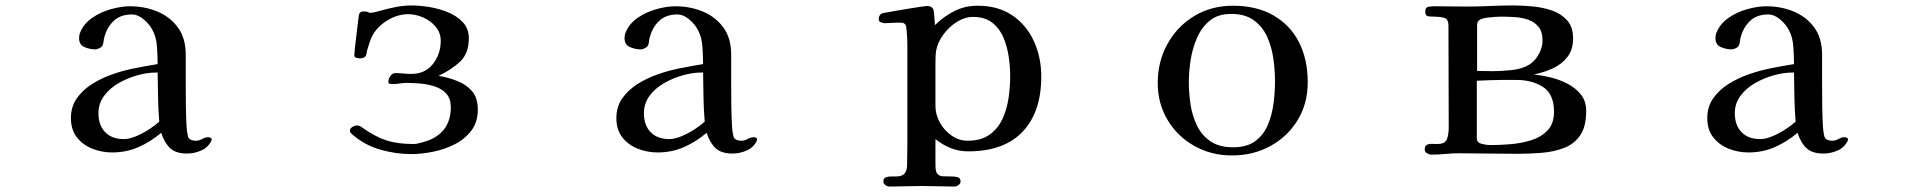

<svg xmlns="http://www.w3.org/2000/svg" viewBox="-20 -563 7040 704"><path d="M564 -117Q560 -162 559.5 -207Q559 -252 558 -297H551Q520 -297 484 -287Q448 -277 415.5 -258.5Q383 -240 362 -212Q341 -184 341 -148Q341 -104 365.5 -78.5Q390 -53 434 -53Q454 -53 479 -63.5Q504 -74 527 -89Q550 -104 564 -117ZM756 -53Q756 -49 755 -47Q743 -22 717.5 -11Q692 0 666 0Q625 0 604 -19.5Q583 -39 571 -76Q532 -43 487.5 -23.5Q443 -4 391 -4Q353 -4 318 -18Q283 -32 261.5 -60Q240 -88 240 -130Q240 -172 262 -203Q284 -234 318.5 -255.5Q353 -277 392 -290.5Q431 -304 465 -311Q488 -316 511.5 -320Q535 -324 558 -328Q558 -356 555.5 -392Q553 -428 539 -453Q529 -473 507.5 -491.5Q486 -510 463 -510Q421 -510 395.5 -485Q370 -460 361 -420Q360 -416 359.5 -410Q359 -404 357 -399Q355 -392 346 -387Q337 -382 329 -382Q309 -382 289.5 -390.5Q270 -399 270 -423Q270 -435 274 -444Q287 -476 318 -497.5Q349 -519 387 -529.5Q425 -540 456 -540Q511 -540 557.5 -520.5Q604 -501 632.5 -462Q661 -423 661 -363Q661 -336 661 -308.5Q661 -281 661 -254Q661 -215 661.5 -176.5Q662 -138 664 -100Q665 -81 669 -64Q673 -47 699 -47Q710 -47 721.5 -53.5Q733 -60 745 -60Q747 -60 751.5 -58Q756 -56 756 -53Z M1732 -161Q1732 -116 1708.5 -84.5Q1685 -53 1647.5 -34Q1610 -15 1567.5 -6.5Q1525 2 1488 2Q1431 2 1374 -14.5Q1317 -31 1273 -69Q1270 -72 1266.5 -75.5Q1263 -79 1263 -84Q1263 -92 1272 -97.5Q1281 -103 1288 -103Q1295 -103 1300 -100.5Q1305 -98 1310 -94Q1357 -61 1397.5 -48Q1438 -35 1496 -35Q1508 -35 1527 -40.5Q1546 -46 1558 -51Q1596 -68 1614.5 -98Q1633 -128 1633 -169Q1633 -201 1617 -219Q1601 -237 1575.5 -245.5Q1550 -254 1522.5 -256.5Q1495 -259 1471 -259Q1459 -259 1447 -257Q1435 -255 1423 -255Q1419 -255 1411.5 -255.5Q1404 -256 1404 -263Q1404 -274 1411.5 -284.5Q1419 -295 1430 -295Q1444 -295 1459 -293.5Q1474 -292 1488 -292Q1539 -292 1567.5 -328.5Q1596 -365 1596 -413Q1596 -443 1577.5 -465Q1559 -487 1531.5 -499Q1504 -511 1477 -511Q1439 -511 1402.5 -489.5Q1366 -468 1347 -435Q1340 -422 1335 -407Q1330 -392 1326 -378Q1325 -374 1324 -367.5Q1323 -361 1321 -358Q1318 -353 1311.5 -351Q1305 -349 1300 -349Q1295 -349 1287 -351Q1279 -353 1279 -360Q1279 -365 1281.5 -388Q1284 -411 1287.5 -439.5Q1291 -468 1293.5 -489.5Q1296 -511 1297 -512Q1301 -519 1305.5 -520Q1310 -521 1317 -521Q1321 -521 1329 -519Q1332 -518 1334 -516Q1345 -516 1355.5 -518.5Q1366 -521 1376 -524Q1404 -532 1432.5 -537.5Q1461 -543 1490 -543Q1517 -543 1552.5 -537.5Q1588 -532 1621.5 -518.5Q1655 -505 1677 -481.5Q1699 -458 1699 -423Q1699 -367 1667 -337Q1635 -307 1588 -285Q1624 -279 1657 -266Q1690 -253 1711 -228.5Q1732 -204 1732 -161Z M2564 -117Q2560 -162 2559.5 -207Q2559 -252 2558 -297H2551Q2520 -297 2484 -287Q2448 -277 2415.5 -258.5Q2383 -240 2362 -212Q2341 -184 2341 -148Q2341 -104 2365.5 -78.5Q2390 -53 2434 -53Q2454 -53 2479 -63.5Q2504 -74 2527 -89Q2550 -104 2564 -117ZM2756 -53Q2756 -49 2755 -47Q2743 -22 2717.5 -11Q2692 0 2666 0Q2625 0 2604 -19.5Q2583 -39 2571 -76Q2532 -43 2487.5 -23.5Q2443 -4 2391 -4Q2353 -4 2318 -18Q2283 -32 2261.5 -60Q2240 -88 2240 -130Q2240 -172 2262 -203Q2284 -234 2318.5 -255.5Q2353 -277 2392 -290.5Q2431 -304 2465 -311Q2488 -316 2511.5 -320Q2535 -324 2558 -328Q2558 -356 2555.5 -392Q2553 -428 2539 -453Q2529 -473 2507.5 -491.5Q2486 -510 2463 -510Q2421 -510 2395.5 -485Q2370 -460 2361 -420Q2360 -416 2359.5 -410Q2359 -404 2357 -399Q2355 -392 2346 -387Q2337 -382 2329 -382Q2309 -382 2289.5 -390.5Q2270 -399 2270 -423Q2270 -435 2274 -444Q2287 -476 2318 -497.5Q2349 -519 2387 -529.5Q2425 -540 2456 -540Q2511 -540 2557.5 -520.5Q2604 -501 2632.5 -462Q2661 -423 2661 -363Q2661 -336 2661 -308.5Q2661 -281 2661 -254Q2661 -215 2661.5 -176.5Q2662 -138 2664 -100Q2665 -81 2669 -64Q2673 -47 2699 -47Q2710 -47 2721.5 -53.5Q2733 -60 2745 -60Q2747 -60 2751.5 -58Q2756 -56 2756 -53Z M3684 -284Q3684 -318 3678.5 -355.5Q3673 -393 3659 -426Q3645 -459 3618 -480Q3591 -501 3548 -501Q3518 -501 3489 -483Q3460 -465 3439.5 -437Q3419 -409 3413 -380Q3411 -369 3410.5 -356.5Q3410 -344 3410 -332Q3410 -292 3410 -253Q3410 -214 3410 -174Q3410 -143 3426 -114Q3442 -85 3469 -66Q3496 -47 3528 -47Q3577 -47 3608 -69Q3639 -91 3655.5 -126.5Q3672 -162 3678 -203.5Q3684 -245 3684 -284ZM3798 -282Q3798 -152 3729.5 -80Q3661 -8 3530 -8Q3496 -8 3466 -20Q3436 -32 3410 -53V44Q3410 67 3417.5 75Q3425 83 3438.5 83.5Q3452 84 3469 84Q3480 84 3491 86.5Q3502 89 3502 103Q3502 110 3494.5 115.5Q3487 121 3480 121Q3450 121 3420.5 120Q3391 119 3361 119Q3331 119 3301 120Q3271 121 3241 121Q3234 121 3226.5 115.5Q3219 110 3219 103Q3219 91 3227.5 87.5Q3236 84 3247.5 84Q3259 84 3266 84Q3288 84 3297 73Q3306 62 3306 41Q3306 22 3306.5 4Q3307 -14 3307 -33V-346Q3307 -371 3307 -395.5Q3307 -420 3305 -444Q3304 -452 3303 -462.5Q3302 -473 3295 -477Q3291 -480 3282.5 -480Q3274 -480 3269 -480Q3259 -480 3248 -479Q3237 -478 3226 -478Q3219 -478 3210.5 -481Q3202 -484 3202 -493Q3202 -506 3212 -513Q3213 -514 3229 -517Q3245 -520 3268.5 -524Q3292 -528 3316 -532Q3340 -536 3357.5 -538.5Q3375 -541 3379 -541Q3386 -541 3391.5 -539Q3397 -537 3401 -531Q3403 -529 3404.5 -515.5Q3406 -502 3407 -488.5Q3408 -475 3408 -471Q3441 -503 3479.5 -522.5Q3518 -542 3565 -542Q3640 -542 3692 -506.5Q3744 -471 3771 -412Q3798 -353 3798 -282Z M4655 -264Q4655 -305 4649 -348Q4643 -391 4626 -428.5Q4609 -466 4577 -489Q4545 -512 4494 -512Q4446 -512 4416 -487.5Q4386 -463 4369 -424Q4352 -385 4345.5 -342Q4339 -299 4339 -262Q4339 -221 4345.5 -179Q4352 -137 4369.5 -101.5Q4387 -66 4419 -44.5Q4451 -23 4502 -23Q4552 -23 4582.5 -45.5Q4613 -68 4628.5 -104.5Q4644 -141 4649.5 -183Q4655 -225 4655 -264ZM4775 -261Q4775 -183 4738 -122.5Q4701 -62 4638 -27.5Q4575 7 4497 7Q4422 7 4360 -27.5Q4298 -62 4261.5 -122.5Q4225 -183 4225 -259Q4225 -337 4260.5 -401.5Q4296 -466 4358.5 -504Q4421 -542 4501 -542Q4587 -542 4648.5 -507Q4710 -472 4742.5 -409Q4775 -346 4775 -261Z M5678 -153Q5678 -218 5638 -244Q5598 -270 5539 -270H5491Q5467 -270 5443 -269Q5419 -268 5395 -267V-56Q5395 -40 5413 -35.5Q5431 -31 5443 -31Q5475 -31 5515 -34Q5555 -37 5592 -48Q5629 -59 5653.5 -84Q5678 -109 5678 -153ZM5636 -414Q5636 -447 5621 -465Q5606 -483 5582.5 -491Q5559 -499 5532 -500.5Q5505 -502 5481 -502Q5476 -502 5470.5 -501.5Q5465 -501 5460 -501Q5451 -500 5435.5 -498.5Q5420 -497 5408 -491.5Q5396 -486 5396 -472V-303Q5410 -303 5424.5 -302.5Q5439 -302 5452 -302Q5483 -302 5522.5 -306Q5562 -310 5589 -327Q5609 -340 5622.5 -365Q5636 -390 5636 -414ZM5796 -156Q5796 -98 5773.5 -66Q5751 -34 5713.5 -20Q5676 -6 5631 -2.5Q5586 1 5542 1Q5489 1 5435.5 0Q5382 -1 5329 -1Q5304 -1 5279 1.5Q5254 4 5228 4Q5221 4 5212.5 -1Q5204 -6 5204 -15Q5204 -28 5212 -32Q5220 -36 5231 -35.5Q5242 -35 5250 -35Q5279 -35 5285.5 -53Q5292 -71 5292 -95Q5292 -188 5291.5 -281Q5291 -374 5291 -468Q5291 -494 5274.5 -498Q5258 -502 5238 -502Q5226 -502 5216 -503.5Q5206 -505 5206 -521Q5206 -536 5217 -538Q5228 -540 5240 -540Q5269 -540 5297.5 -539.5Q5326 -539 5355 -539Q5399 -539 5443 -541Q5487 -543 5530 -543Q5562 -543 5599.5 -539.5Q5637 -536 5670.5 -524.5Q5704 -513 5726 -488.5Q5748 -464 5748 -422Q5748 -381 5727 -354Q5706 -327 5673 -312Q5640 -297 5604 -290Q5633 -287 5666 -279Q5699 -271 5728.5 -255.5Q5758 -240 5777 -216Q5796 -192 5796 -156Z M6564 -117Q6560 -162 6559.5 -207Q6559 -252 6558 -297H6551Q6520 -297 6484 -287Q6448 -277 6415.5 -258.5Q6383 -240 6362 -212Q6341 -184 6341 -148Q6341 -104 6365.5 -78.5Q6390 -53 6434 -53Q6454 -53 6479 -63.5Q6504 -74 6527 -89Q6550 -104 6564 -117ZM6756 -53Q6756 -49 6755 -47Q6743 -22 6717.5 -11Q6692 0 6666 0Q6625 0 6604 -19.5Q6583 -39 6571 -76Q6532 -43 6487.5 -23.5Q6443 -4 6391 -4Q6353 -4 6318 -18Q6283 -32 6261.5 -60Q6240 -88 6240 -130Q6240 -172 6262 -203Q6284 -234 6318.5 -255.5Q6353 -277 6392 -290.5Q6431 -304 6465 -311Q6488 -316 6511.5 -320Q6535 -324 6558 -328Q6558 -356 6555.5 -392Q6553 -428 6539 -453Q6529 -473 6507.5 -491.5Q6486 -510 6463 -510Q6421 -510 6395.5 -485Q6370 -460 6361 -420Q6360 -416 6359.5 -410Q6359 -404 6357 -399Q6355 -392 6346 -387Q6337 -382 6329 -382Q6309 -382 6289.5 -390.5Q6270 -399 6270 -423Q6270 -435 6274 -444Q6287 -476 6318 -497.5Q6349 -519 6387 -529.5Q6425 -540 6456 -540Q6511 -540 6557.5 -520.5Q6604 -501 6632.5 -462Q6661 -423 6661 -363Q6661 -336 6661 -308.5Q6661 -281 6661 -254Q6661 -215 6661.5 -176.5Q6662 -138 6664 -100Q6665 -81 6669 -64Q6673 -47 6699 -47Q6710 -47 6721.5 -53.5Q6733 -60 6745 -60Q6747 -60 6751.5 -58Q6756 -56 6756 -53Z"/></svg>

Font: Kaisei Tokumin Medium
Style: Regular
Weight: 500
Designer: Font-Kai, 金井和夫
Foundry: KAZUO KANAI
Version: Version 5.003